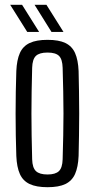

<svg xmlns="http://www.w3.org/2000/svg" viewBox="-20 -773 395 800"><path d="M178 7Q131.5 7 103.5 -6.2Q75.5 -19.5 62.8 -48Q50 -76.5 48 -123Q46.5 -163.5 45.8 -208.2Q45 -253 45 -299.2Q45 -345.5 45.8 -390.5Q46.5 -435.5 48 -477Q50 -523.5 62.8 -552Q75.5 -580.5 103.5 -593.8Q131.5 -607 178 -607Q225 -607 252.5 -593.8Q280 -580.5 292.8 -552Q305.5 -523.5 307.5 -477Q308.5 -436.5 309.2 -391.5Q310 -346.5 310 -300.5Q310 -254.5 309.2 -209.2Q308.5 -164 307.5 -123Q305.5 -77 292.8 -48.2Q280 -19.5 252.5 -6.2Q225 7 178 7ZM178 -46Q211 -46 225.5 -60Q240 -74 241 -109Q242.5 -162.5 243.5 -209Q244.5 -255.5 244.5 -300Q244.5 -344.5 243.5 -391Q242.5 -437.5 241 -490.5Q240 -526 226 -540Q212 -554 178 -554Q144 -554 129.5 -540Q115 -526 114 -490.5Q112.5 -437.5 111.8 -391Q111 -344.5 111 -299.8Q111 -255 111.8 -208.5Q112.5 -162 114 -109Q115 -74 129.8 -60Q144.5 -46 178 -46ZM194.5 -640 124 -753H173.5L244.5 -640ZM93.5 -640 22.5 -753H72L143 -640Z"/></svg>

Font: Big Shoulders Display Thin
Style: Regular
Weight: 400
Version: Version 2.002